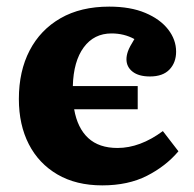

<svg xmlns="http://www.w3.org/2000/svg" viewBox="-20 -546 587 580"><path d="M289 14Q210 14 153.5 -19Q97 -52 67 -110.5Q37 -169 37 -247Q37 -331 69.5 -393.5Q102 -456 163 -491Q224 -526 310 -526Q374 -526 419 -507Q464 -488 488 -457Q512 -426 512 -390Q512 -357 492 -336Q472 -315 433 -315Q399 -315 380.5 -329.5Q362 -344 362 -367Q362 -378 366.5 -391Q371 -404 386 -428Q355 -445 317 -445Q264 -445 233 -403Q202 -361 200 -286H396V-216H204Q214 -159 246.5 -129Q279 -99 335 -99Q403 -99 472 -150L519 -89Q481 -44 424 -15Q367 14 289 14Z"/></svg>

Font: Literata 12pt
Style: Bold
Weight: 700
Designer: Latin by Veronika Burian and Jose Scaglione. Greek by Irene Vlachou. Cyrillic by Vera Evstafieva.
Foundry: TypeTogether
Version: Version 3.002